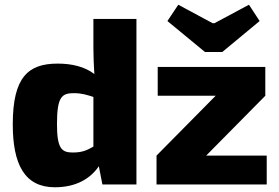

<svg xmlns="http://www.w3.org/2000/svg" viewBox="-20 -780 1182 812"><path d="M920 -560 1078 -691 1033 -760 887 -682H879L734 -760L688 -691L847 -560ZM375 -574C375 -538 377 -501 379 -467C337 -499 282 -511 224 -511C100 -511 34 -455 34 -254C34 -85 84 12 212 12C305 12 364 -27 398 -77L413 0H557V-700H375ZM852 -122 1102 -375V-497H647V-375H892L642 -122V0H1108V-122ZM288 -135C241 -135 221 -151 221 -255C221 -370 241 -386 292 -386C327 -386 350 -378 375 -370V-160C347 -144 327 -135 288 -135Z"/></svg>

Font: Exo 2 Extra Bold
Style: Regular
Weight: 800
Designer: Natanael Gama
Version: Version 1.001;PS 001.001;hotconv 1.0.88;makeotf.lib2.5.64775